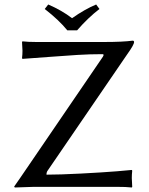

<svg xmlns="http://www.w3.org/2000/svg" viewBox="-20 -832 662 855"><path d="M279.8 -696.8Q243.7 -741.7 179.2 -792L194.8 -812Q254.9 -786.1 300.8 -751Q357.9 -791 408.2 -812L422.9 -792Q373 -753.9 323.2 -696.8ZM187 -54.2Q245.1 -54.2 340.1 -59.1Q435.1 -64 501 -69.3L566.9 -75.2L568.8 -71.8Q566.9 -55.7 566.9 -39.1Q566.9 -27.8 568.8 0L566.9 2.9Q543 0 496.1 0H132.8L45.9 2.9L43 -1Q48.8 -8.8 57.9 -22.5Q66.9 -36.1 68.8 -38.1L438 -579.1Q445.8 -591.3 435.1 -590.8Q379.9 -590.8 325 -587.4Q270 -584 199.5 -578.6Q128.9 -573.2 80.1 -569.8L78.1 -573.2Q80.1 -589.4 80.1 -606Q80.1 -617.2 78.1 -645L80.1 -647.9Q104 -645 141.1 -645H444.8Q525.9 -645 570.8 -650.9Q576.7 -650.9 577.1 -645Q577.1 -632.8 546.9 -590.8L191.9 -71.8Q187 -65.4 187 -54.2Z"/></svg>

Font: Biolilbert
Style: Regular
Weight: 400
Designer: Philipp H. Poll
Foundry: Philipp H. Poll
Version: Version 1.1.0